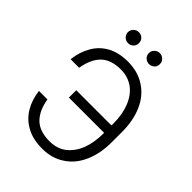

<svg xmlns="http://www.w3.org/2000/svg" viewBox="-259 -1040 1179 1179"><g transform="rotate(45 330.5 -451.0)"><path d="M194 -96Q240 -52 325 -52Q392 -52 437 -88Q482 -125 504 -184Q526 -244 526 -319V-326H220V-390H526V-407Q526 -486 502 -546Q478 -607 432 -641Q385 -674 325 -674Q238 -674 193 -629Q149 -585 135 -500H61Q68 -569 101 -625Q132 -679 187 -709Q243 -739 320 -739Q408 -739 471 -697Q535 -655 567 -581Q600 -506 600 -409V-317Q600 -220 567 -145Q533 -69 472 -30Q411 12 326 12Q244 12 189 -19Q133 -49 101 -103Q70 -154 61 -225H135Q148 -142 194 -96ZM206 -833Q192 -849 192 -866Q192 -886 206 -900Q220 -914 240 -914Q261 -914 275 -900Q288 -887 288 -866Q288 -847 275 -833Q261 -819 240 -819Q222 -819 206 -833ZM388 -833Q374 -847 374 -866Q374 -887 388 -900Q402 -914 422 -914Q442 -914 456 -900Q470 -887 470 -866Q470 -847 457 -833Q441 -819 422 -819Q404 -819 388 -833Z"/></g></svg>

Font: Sinter Normal
Style: Regular
Weight: 350
Foundry: Adobe & rsms
Version: Version 1.000